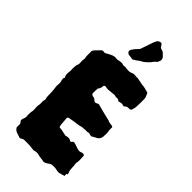

<svg xmlns="http://www.w3.org/2000/svg" viewBox="-277 -912 1033 1033"><g transform="rotate(45 240.0 -395.5)"><path d="M347 -766Q346 -765 345.5 -762Q345 -759 343 -758Q333 -751 327 -742Q321 -733 313 -725Q305 -717 296.5 -710Q288 -703 277 -698Q273 -696 268.5 -692.5Q264 -689 259 -685Q255 -683 250 -679.5Q245 -676 240 -673Q233 -674 225 -675Q217 -676 208 -677Q207 -677 205.5 -678Q204 -679 202 -680Q201 -681 200 -681.5Q199 -682 198 -683Q194 -687 194.5 -690.5Q195 -694 194 -698Q197 -705 201.5 -710.5Q206 -716 210 -722Q215 -727 220 -732.5Q225 -738 229 -743L255 -819Q256 -821 257 -822.5Q258 -824 258 -825Q264 -843 283 -846Q291 -845 294.5 -838Q298 -831 302 -826Q309 -822 316 -820.5Q323 -819 329 -814Q334 -809 339 -804Q344 -799 347 -796Q356 -780 347 -766ZM435 -567Q435 -552 435 -538.5Q435 -525 434 -511Q434 -503 432 -495.5Q430 -488 428 -481Q427 -477 423 -475Q419 -473 415 -473H405Q401 -472 397 -470.5Q393 -469 391 -467Q390 -466 388 -464Q386 -462 384 -461Q368 -465 363.5 -464.5Q359 -464 345 -460Q343 -462 339.5 -464Q336 -466 332 -468Q324 -466 320 -467Q317 -467 314 -468Q311 -469 308 -470Q290 -469 273 -466.5Q256 -464 239 -468Q229 -467 229 -457Q229 -449 226 -442.5Q223 -436 218 -430Q217 -422 217 -412.5Q217 -403 217 -393Q217 -388 224 -384Q226 -383 227.5 -383Q229 -383 230 -382Q241 -382 250 -373Q253 -368 262 -367Q264 -368 266 -368.5Q268 -369 270 -370Q272 -371 274.5 -372Q277 -373 278 -374Q280 -374 282 -374.5Q284 -375 285 -374Q307 -368 328.5 -362.5Q350 -357 371 -352Q375 -351 378.5 -350.5Q382 -350 384 -348Q392 -345 400 -344Q408 -343 415 -342Q422 -339 420 -331V-315Q423 -304 423 -292Q423 -280 422 -269Q421 -251 405 -240Q397 -236 389.5 -232Q382 -228 376 -224Q369 -223 362.5 -226Q356 -229 348 -227Q342 -224 335.5 -225.5Q329 -227 323 -225Q317 -224 310.5 -224Q304 -224 298 -222Q286 -218 274 -217Q262 -216 251 -214Q243 -213 235 -211Q227 -209 218 -208Q212 -205 212 -199Q213 -186 214 -174Q215 -162 216 -150Q218 -141 221 -137Q234 -137 246.5 -134Q259 -131 273 -128Q275 -129 279 -129.5Q283 -130 286 -131Q302 -134 311 -126Q313 -125 314.5 -125.5Q316 -126 319 -125Q323 -131 330 -136Q343 -135 355.5 -129.5Q368 -124 382 -122Q390 -121 398.5 -125Q407 -129 415 -126Q417 -125 418.5 -124Q420 -123 420 -122Q421 -107 421.5 -92.5Q422 -78 419 -63Q419 -59 419.5 -55.5Q420 -52 421 -47Q421 -40 421.5 -32Q422 -24 423 -16Q424 -9 426.5 -3Q429 3 430 10Q429 12 425 14Q421 14 423.5 21.5Q426 29 421 30Q420 31 417 30.5Q414 30 412 32Q411 36 406 34Q401 32 400 36Q394 38 391 38Q387 38 383.5 38Q380 38 375 37Q364 34 353 33.5Q342 33 330 35Q320 39 311.5 46Q303 53 290 55Q279 52 266.5 51Q254 50 241 46Q233 44 224 45.5Q215 47 207 49Q200 48 194 47.5Q188 47 182 46Q172 45 163.5 45Q155 45 146 45Q127 43 115 53Q115 53 109 55Q93 49 76 44Q64 38 57 26V-1L46 -17Q46 -21 46.5 -23.5Q47 -26 48 -30Q53 -41 54 -51Q54 -55 53 -60Q52 -65 53 -69Q53 -75 53 -81Q53 -87 55 -93Q56 -97 56 -101Q56 -105 56 -109Q56 -117 55 -125.5Q54 -134 56 -143Q58 -150 57.5 -158Q57 -166 57 -174Q57 -176 58 -178Q59 -180 59 -183Q61 -188 60 -192Q56 -203 56.5 -214Q57 -225 56 -235Q55 -246 54.5 -256.5Q54 -267 52 -278Q51 -284 52 -292Q53 -300 53 -309Q52 -314 50 -321Q48 -328 47 -336Q48 -338 49 -341.5Q50 -345 52 -347Q47 -354 46 -358Q45 -363 45 -367.5Q45 -372 45 -376Q45 -381 46 -385.5Q47 -390 47 -394Q47 -399 46.5 -403Q46 -407 46 -411Q47 -419 47 -426Q47 -433 49 -440Q55 -451 53 -465Q52 -472 52.5 -478Q53 -484 54 -490Q54 -492 54.5 -495Q55 -498 54 -499Q52 -505 52 -511Q52 -517 52 -523V-551Q58 -562 67.5 -570.5Q77 -579 85 -589Q94 -596 103 -593Q107 -593 109 -592Q122 -599 135.5 -606.5Q149 -614 163 -616Q171 -616 177 -615Q183 -614 190 -616Q194 -618 199 -618Q204 -618 208 -619Q215 -620 220.5 -617.5Q226 -615 233 -616Q239 -618 246 -616.5Q253 -615 259 -615Q268 -614 275 -615Q282 -616 293 -621Q296 -622 299 -622.5Q302 -623 305 -623Q312 -622 318 -621.5Q324 -621 330 -622L365 -615Q369 -614 373 -613.5Q377 -613 381 -613Q384 -612 387.5 -612Q391 -612 393 -611Q401 -609 408.5 -607Q416 -605 423 -603Q429 -589 432 -582Q435 -575 435 -567Z"/></g></svg>

Font: Darumadrop One
Style: Regular
Weight: 400
Version: Version 1.000